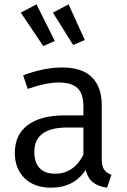

<svg xmlns="http://www.w3.org/2000/svg" viewBox="-20 -847 582 879"><path d="M231 -659.2 178.2 -636.2 75.2 -789.1 147 -827.1ZM368.2 -664.1 314.9 -641.1 222.2 -789.1 293.9 -827.1ZM445.8 -121.1Q445.8 -86.9 456.5 -70.8Q467.3 -54.7 490.2 -46.9L470.2 12.2Q430.2 6.8 406.2 -11.7Q382.3 -30.3 372.1 -68.8Q318.4 12.2 213.9 12.2Q136.7 12.2 92.3 -31.5Q47.9 -75.2 47.9 -147Q47.9 -230.5 107.4 -274.7Q167 -318.8 275.9 -318.8H361.8V-360.8Q361.8 -418.5 334.5 -443.8Q307.1 -469.2 249 -469.2Q190.4 -469.2 106.9 -439.9L85.9 -502Q181.2 -538.1 264.2 -538.1Q356 -538.1 400.9 -493.4Q445.8 -448.7 445.8 -365.2ZM232.9 -51.8Q316.9 -51.8 361.8 -138.2V-263.2H287.1Q137.2 -263.2 137.2 -150.9Q137.2 -102.5 161.6 -77.1Q186 -51.8 232.9 -51.8Z"/></svg>

Font: Fira Sans Book
Style: Regular
Weight: 350
Designer: Carrois Corporate & Edenspiekermann AG
Foundry: Carrois Corporate GbR & Edenspiekermann AG
Version: Version 4.203;PS 004.203;hotconv 1.0.88;makeotf.lib2.5.64775